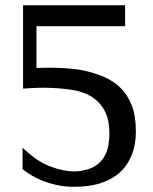

<svg xmlns="http://www.w3.org/2000/svg" viewBox="-20 -674 582 732"><path d="M66 -111Q86 -91 112 -72Q138 -53 165 -42Q200 -28 232 -23Q264 -18 291 -23Q322 -28 342.5 -41Q363 -54 375 -72.5Q387 -91 392 -115Q397 -139 397 -167Q397 -193 391.5 -217.5Q386 -242 372.5 -263Q359 -284 336.5 -300.5Q314 -317 280 -326Q256 -332 228 -335Q200 -338 172.5 -339Q145 -340 118 -339Q91 -338 68 -336V-654H457V-574H119V-415Q171 -417 217.5 -414.5Q264 -412 295 -406Q338 -397 375 -381.5Q412 -366 439.5 -339Q467 -312 482.5 -271.5Q498 -231 498 -173Q498 -124 484 -87.5Q470 -51 447 -26.5Q424 -2 393 12.5Q362 27 328 33Q290 39 251 38Q212 37 175 26Q114 9 66 -29Z"/></svg>

Font: BM HANNA Air
Style: Regular
Weight: 400
Designer: Woowa Brothers : Cheoljun Lim; Soyoung Lee; Taehyun Cha; Byungsun Park; Minjin Kim; Hyesun Chae; Myungsoo Han; Bongjin K
Foundry: Sandoll Communications Inc.
Version: Version 1.000;PS 1;hotconv 16.6.51;makeotf.lib2.5.65220